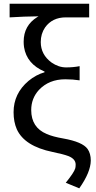

<svg xmlns="http://www.w3.org/2000/svg" viewBox="-20 -816 520 1042"><path d="M410.2 206.1 336.9 175.8Q382.8 119.1 388.7 96.7Q390.6 87.9 390.6 77.1Q390.6 46.9 351.6 31.2Q323.2 20.5 265.6 8.8Q113.3 -22.5 71.3 -114.3Q53.7 -154.3 53.7 -207Q53.7 -308.6 134.8 -377Q174.8 -410.2 221.7 -423.8V-427.7Q125 -468.8 110.4 -560.5Q108.4 -575.2 108.4 -589.8Q108.4 -677.7 182.6 -723.6Q186.5 -725.6 189.5 -727.5Q109.4 -726.6 32.2 -721.7V-795.9H463.9V-721.7H336.9Q263.7 -721.7 224.6 -667Q201.2 -632.8 201.2 -587.9Q201.2 -519.5 259.8 -476.6Q297.9 -450.2 338.9 -450.2Q378.9 -450.2 412.1 -457V-379.9Q376 -385.7 334 -385.7Q246.1 -385.7 191.4 -328.1Q149.4 -282.2 149.4 -218.8Q149.4 -124 233.4 -88.9Q266.6 -74.2 323.2 -64.5Q427.7 -45.9 455.1 -7.8Q472.7 16.6 472.7 55.7Q471.7 119.1 410.2 206.1Z"/></svg>

Font: Taipei Sans TC Beta
Style: Regular
Weight: 400
Designer: JT Foundry
Foundry: JT Foundry
Version: Version 1.000